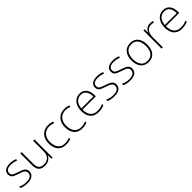

<svg xmlns="http://www.w3.org/2000/svg" viewBox="505 -2245 3960 3960"><g transform="rotate(-45 2485.0 -265.0)"><path d="M416 -137Q416 -68 364.5 -29Q313 10 214 10Q159 10 115 0Q71 -10 42 -24V-64Q80 -45 124 -34.5Q168 -24 215 -24Q301 -24 339 -54Q377 -84 377 -135Q377 -170 357.5 -192Q338 -214 303 -229Q268 -244 223 -258Q175 -274 137 -289.5Q99 -305 77 -331.5Q55 -358 55 -406Q55 -469 105.5 -504.5Q156 -540 241 -540Q288 -540 329 -531Q370 -522 403 -508L388 -474Q359 -488 319 -496.5Q279 -505 240 -505Q171 -505 132.5 -480.5Q94 -456 94 -407Q94 -370 113 -350Q132 -330 165 -317.5Q198 -305 241 -290Q287 -275 326.5 -258.5Q366 -242 391 -214Q416 -186 416 -137Z M954 -530V0H922L916 -103H914Q895 -58 849.5 -24Q804 10 726 10Q543 10 543 -183V-530H582V-187Q582 -103 620 -64Q658 -25 729 -25Q816 -25 865.5 -76Q915 -127 915 -232V-530Z M1346 10Q1264 10 1210 -24Q1156 -58 1129 -119.5Q1102 -181 1102 -262Q1102 -346 1133.5 -408.5Q1165 -471 1223 -505.5Q1281 -540 1360 -540Q1397 -540 1428.5 -533.5Q1460 -527 1487 -515L1478 -480Q1449 -492 1418.5 -498Q1388 -504 1360 -504Q1292 -504 1243 -474Q1194 -444 1168 -389.5Q1142 -335 1142 -262Q1142 -195 1163.5 -141.5Q1185 -88 1230 -56.5Q1275 -25 1345 -25Q1383 -25 1418 -32.5Q1453 -40 1482 -52V-17Q1457 -5 1422.5 2.5Q1388 10 1346 10Z M1820 10Q1738 10 1684 -24Q1630 -58 1603 -119.5Q1576 -181 1576 -262Q1576 -346 1607.5 -408.5Q1639 -471 1697 -505.5Q1755 -540 1834 -540Q1871 -540 1902.5 -533.5Q1934 -527 1961 -515L1952 -480Q1923 -492 1892.5 -498Q1862 -504 1834 -504Q1766 -504 1717 -474Q1668 -444 1642 -389.5Q1616 -335 1616 -262Q1616 -195 1637.5 -141.5Q1659 -88 1704 -56.5Q1749 -25 1819 -25Q1857 -25 1892 -32.5Q1927 -40 1956 -52V-17Q1931 -5 1896.5 2.5Q1862 10 1820 10Z M2280 -540Q2348 -540 2391.5 -507.5Q2435 -475 2456.5 -419.5Q2478 -364 2478 -294V-263H2090Q2089 -148 2141.5 -86.5Q2194 -25 2292 -25Q2341 -25 2376.5 -32.5Q2412 -40 2457 -61V-23Q2418 -6 2379.5 2Q2341 10 2291 10Q2210 10 2156.5 -24Q2103 -58 2076.5 -119Q2050 -180 2050 -260Q2050 -337 2076 -400.5Q2102 -464 2153 -502Q2204 -540 2280 -540ZM2280 -505Q2200 -505 2150 -451.5Q2100 -398 2091 -297H2438Q2438 -390 2399 -447.5Q2360 -505 2280 -505Z M2953 -137Q2953 -68 2901.5 -29Q2850 10 2751 10Q2696 10 2652 0Q2608 -10 2579 -24V-64Q2617 -45 2661 -34.5Q2705 -24 2752 -24Q2838 -24 2876 -54Q2914 -84 2914 -135Q2914 -170 2894.5 -192Q2875 -214 2840 -229Q2805 -244 2760 -258Q2712 -274 2674 -289.5Q2636 -305 2614 -331.5Q2592 -358 2592 -406Q2592 -469 2642.5 -504.5Q2693 -540 2778 -540Q2825 -540 2866 -531Q2907 -522 2940 -508L2925 -474Q2896 -488 2856 -496.5Q2816 -505 2777 -505Q2708 -505 2669.5 -480.5Q2631 -456 2631 -407Q2631 -370 2650 -350Q2669 -330 2702 -317.5Q2735 -305 2778 -290Q2824 -275 2863.5 -258.5Q2903 -242 2928 -214Q2953 -186 2953 -137Z M3415 -137Q3415 -68 3363.5 -29Q3312 10 3213 10Q3158 10 3114 0Q3070 -10 3041 -24V-64Q3079 -45 3123 -34.5Q3167 -24 3214 -24Q3300 -24 3338 -54Q3376 -84 3376 -135Q3376 -170 3356.5 -192Q3337 -214 3302 -229Q3267 -244 3222 -258Q3174 -274 3136 -289.5Q3098 -305 3076 -331.5Q3054 -358 3054 -406Q3054 -469 3104.5 -504.5Q3155 -540 3240 -540Q3287 -540 3328 -531Q3369 -522 3402 -508L3387 -474Q3358 -488 3318 -496.5Q3278 -505 3239 -505Q3170 -505 3131.5 -480.5Q3093 -456 3093 -407Q3093 -370 3112 -350Q3131 -330 3164 -317.5Q3197 -305 3240 -290Q3286 -275 3325.5 -258.5Q3365 -242 3390 -214Q3415 -186 3415 -137Z M3983 -265Q3983 -185 3957.5 -123Q3932 -61 3880 -25.5Q3828 10 3750 10Q3675 10 3623.5 -25Q3572 -60 3545.5 -122Q3519 -184 3519 -265Q3519 -392 3581.5 -466Q3644 -540 3755 -540Q3834 -540 3884 -504Q3934 -468 3958.5 -406Q3983 -344 3983 -265ZM3559 -265Q3559 -158 3606 -91.5Q3653 -25 3750 -25Q3817 -25 3860 -55.5Q3903 -86 3923 -140Q3943 -194 3943 -265Q3943 -333 3924 -387Q3905 -441 3863.5 -473Q3822 -505 3755 -505Q3660 -505 3609.5 -441.5Q3559 -378 3559 -265Z M4332 -538Q4354 -538 4373 -535.5Q4392 -533 4409 -528L4402 -492Q4384 -497 4367.5 -499.5Q4351 -502 4330 -502Q4251 -502 4210.5 -446Q4170 -390 4170 -295V0H4132V-530H4166L4169 -429H4172Q4188 -475 4228.5 -506.5Q4269 -538 4332 -538Z M4713 -540Q4781 -540 4824.5 -507.5Q4868 -475 4889.5 -419.5Q4911 -364 4911 -294V-263H4523Q4522 -148 4574.5 -86.5Q4627 -25 4725 -25Q4774 -25 4809.5 -32.5Q4845 -40 4890 -61V-23Q4851 -6 4812.5 2Q4774 10 4724 10Q4643 10 4589.5 -24Q4536 -58 4509.5 -119Q4483 -180 4483 -260Q4483 -337 4509 -400.5Q4535 -464 4586 -502Q4637 -540 4713 -540ZM4713 -505Q4633 -505 4583 -451.5Q4533 -398 4524 -297H4871Q4871 -390 4832 -447.5Q4793 -505 4713 -505Z"/></g></svg>

Font: Noto Sans Thai ExtraLight
Style: Regular
Weight: 200
Designer: Monotype Design Team
Foundry: Monotype Imaging Inc.
Version: Version 2.001; ttfautohint (v1.8.4.7-5d5b)